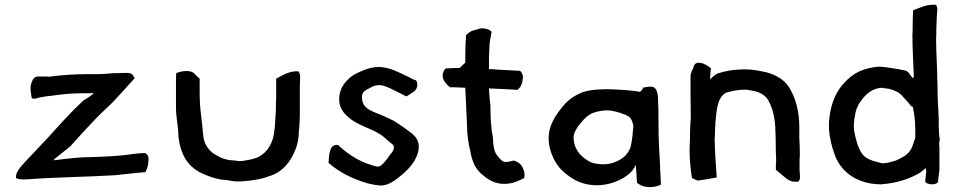

<svg xmlns="http://www.w3.org/2000/svg" viewBox="-20 -775 4008 803"><path d="M47 -30C60 -24 74 -24 94 -25C211 -34 339 -35 459 -42C504 -46 545 -52 588 -55C596 -69 602 -91 601 -112C601 -125 594 -131 586 -135C570 -135 553 -133 537 -131C472 -121 400 -119 328 -117L298 -115C267 -112 237 -109 208 -105H204C206 -107 207 -109 209 -111C231 -128 251 -144 273 -162C285 -175 298 -189 310 -203C333 -229 358 -254 382 -280C405 -304 429 -325 452 -348C484 -382 513 -414 544 -449L539 -454C537 -462 529 -470 513 -470C498 -470 484 -470 470 -469H456C436 -467 418 -466 399 -465H350C292 -465 236 -461 184 -454C180 -455 176 -456 171 -455H138C122 -455 115 -440 111 -426C104 -410 110 -381 113 -364C123 -360 135 -364 144 -367C162 -371 178 -373 199 -375C238 -381 282 -385 327 -385H356C362 -385 368 -386 373 -386C362 -375 343 -363 328 -354C277 -307 231 -255 184 -203C155 -172 127 -143 98 -112C80 -91 43 -60 47 -30Z M716 -325C716 -284 726 -246 726 -207C735 -126 766 -76 829 -48C854 -37 881 -27 912 -23C917 -23 922 -22 927 -22C940 -19 961 -16 977 -16C984 -16 990 -17 997 -17C1038 -20 1076 -26 1105 -38C1163 -55 1196 -99 1217 -153C1225 -173 1230 -199 1230 -227C1233 -249 1233 -270 1234 -294V-412C1234 -424 1235 -435 1235 -446C1236 -459 1235 -470 1227 -477C1186 -478 1161 -459 1135 -446V-366C1135 -360 1135 -355 1134 -350V-327C1134 -306 1132 -291 1131 -271L1130 -252C1129 -245 1129 -239 1128 -233C1123 -177 1100 -139 1060 -118C1041 -109 1019 -106 995 -102C990 -102 987 -101 981 -101C979 -101 976 -102 972 -102L962 -104C929 -104 904 -114 883 -127C859 -140 840 -162 832 -194C828 -219 827 -249 823 -274L821 -293C817 -321 815 -357 815 -390V-446C810 -450 805 -455 800 -460L792 -468C776 -484 736 -478 717 -469L716 -442Z M1354 -94C1399 -54 1456 -26 1518 -8C1538 -4 1562 3 1584 0C1606 -3 1630 -19 1645 -31C1671 -51 1698 -76 1714 -104C1723 -121 1729 -133 1731 -153V-156C1735 -193 1709 -214 1682 -232C1666 -245 1647 -256 1630 -268C1615 -276 1601 -282 1586 -289C1547 -307 1494 -316 1494 -366C1491 -391 1512 -400 1529 -408C1538 -414 1550 -419 1565 -419C1585 -419 1599 -411 1615 -404C1634 -394 1655 -385 1679 -372C1689 -376 1697 -383 1708 -390C1724 -398 1731 -424 1720 -439C1707 -442 1697 -450 1685 -455C1647 -472 1616 -492 1567 -495C1541 -495 1519 -489 1500 -481C1474 -470 1452 -461 1434 -441C1407 -416 1396 -382 1399 -351C1401 -324 1417 -301 1437 -285C1471 -253 1529 -239 1567 -215C1580 -208 1591 -197 1601 -188C1609 -181 1614 -177 1623 -170C1635 -158 1621 -138 1612 -129C1604 -117 1597 -107 1587 -96C1579 -88 1571 -75 1553 -79C1540 -82 1525 -88 1512 -92C1486 -102 1459 -116 1430 -138C1418 -148 1405 -157 1395 -168C1357 -177 1356 -123 1354 -94Z M1833 -470C1824 -444 1849 -420 1862 -410H1878C1893 -410 1911 -408 1926 -408C1928 -356 1931 -306 1933 -254C1933 -212 1939 -175 1948 -138C1955 -99 1968 -70 1993 -48C2017 -27 2045 -6 2088 -6C2125 -6 2149 -19 2172 -30C2179 -51 2165 -86 2149 -94L2139 -100C2135 -101 2131 -103 2129 -104C2122 -102 2105 -96 2088 -98C2075 -104 2067 -115 2058 -127C2047 -140 2042 -168 2042 -193C2041 -204 2040 -214 2037 -224L2035 -246C2035 -252 2034 -259 2033 -264L2032 -284C2032 -300 2031 -322 2031 -338C2027 -359 2027 -384 2025 -405H2031C2065 -403 2109 -402 2144 -399L2156 -411C2162 -421 2166 -435 2167 -450C2168 -464 2161 -472 2155 -479C2148 -479 2141 -479 2133 -480C2103 -482 2063 -483 2033 -486H2025V-515C2025 -530 2025 -544 2026 -559C2027 -578 2027 -599 2031 -614L2036 -642C2029 -652 1997 -663 1976 -652L1954 -646C1944 -641 1936 -635 1929 -628C1927 -600 1926 -568 1926 -537V-513C1919 -506 1910 -499 1903 -491C1882 -491 1864 -489 1846 -489C1841 -487 1835 -479 1833 -470Z M2284 -140C2295 -107 2312 -79 2336 -57C2375 -24 2410 -2 2474 0C2530 0 2582 -22 2612 -49C2622 -57 2634 -72 2639 -86C2641 -54 2643 -41 2644 -10L2659 -1C2682 12 2724 9 2744 -3L2743 -30C2742 -43 2742 -56 2741 -67L2740 -93C2740 -107 2738 -125 2737 -147C2735 -193 2734 -212 2734 -259C2734 -299 2734 -326 2732 -362C2732 -377 2729 -394 2722 -403C2713 -418 2687 -412 2668 -408V-403C2667 -402 2667 -401 2667 -401C2663 -396 2660 -393 2656 -391C2620 -398 2559 -401 2522 -402C2476 -402 2428 -398 2398 -381C2362 -363 2342 -343 2315 -306C2281 -259 2262 -208 2284 -140ZM2379 -199C2379 -204 2379 -208 2380 -211C2384 -225 2392 -241 2406 -257C2435 -293 2452 -306 2505 -313C2517 -313 2529 -314 2537 -312C2557 -309 2593 -298 2609 -288C2622 -279 2625 -264 2629 -249C2627 -222 2624 -189 2618 -163C2614 -146 2599 -125 2586 -116C2568 -102 2538 -88 2506 -88H2498C2457 -90 2442 -98 2416 -120C2396 -137 2379 -165 2379 -199Z M2864 -151C2864 -107 2868 -67 2874 -30L2890 -23C2895 -20 2900 -19 2905 -21C2929 -23 2958 -30 2978 -33C2977 -41 2976 -49 2976 -56C2973 -99 2970 -143 2969 -187V-199C2970 -203 2970 -207 2970 -211C2970 -222 2971 -233 2971 -244C2971 -247 2971 -249 2972 -252V-263C2972 -266 2973 -269 2973 -272C2977 -320 2982 -370 3018 -388C3042 -394 3065 -400 3094 -400C3104 -400 3111 -399 3119 -397L3134 -394C3160 -389 3178 -377 3191 -359C3211 -326 3223 -279 3223 -222C3224 -212 3224 -202 3224 -193C3224 -171 3225 -150 3225 -129C3226 -122 3226 -115 3226 -108C3226 -101 3226 -94 3225 -87V-65L3256 -39C3270 -28 3284 -13 3309 -15H3318C3330 -24 3325 -44 3324 -62V-108C3325 -114 3325 -121 3325 -127V-143C3325 -161 3324 -178 3323 -196V-241C3323 -311 3307 -367 3280 -410C3260 -441 3229 -460 3188 -472C3161 -478 3130 -485 3095 -485C3086 -485 3078 -484 3070 -484C3041 -483 3012 -477 2989 -470C2973 -467 2960 -453 2950 -443V-450C2951 -464 2951 -478 2954 -489C2943 -498 2927 -510 2908 -512C2891 -516 2882 -504 2881 -496V-494C2876 -485 2871 -473 2868 -461V-376C2868 -349 2869 -325 2869 -298V-279L2868 -270C2868 -256 2866 -241 2866 -226V-206C2866 -188 2864 -169 2864 -151Z M3447 -235C3448 -218 3451 -198 3455 -182L3461 -158C3464 -150 3466 -143 3468 -137C3492 -57 3565 -4 3666 -4C3734 -10 3785 -27 3830 -54C3837 -59 3844 -66 3852 -72C3852 -69 3853 -64 3854 -59C3853 -47 3851 -33 3850 -21V-14C3859 -2 3892 0 3903 -13C3904 -20 3904 -27 3905 -35C3906 -46 3909 -58 3909 -70V-158C3908 -163 3908 -168 3908 -174V-180C3911 -188 3911 -197 3908 -205V-210C3907 -218 3907 -226 3907 -234C3906 -241 3906 -247 3906 -254V-278C3904 -322 3901 -367 3901 -410C3901 -420 3901 -430 3900 -441C3900 -498 3895 -554 3895 -611C3896 -625 3896 -639 3896 -652C3896 -672 3898 -689 3898 -708C3899 -725 3904 -745 3894 -755C3855 -758 3826 -742 3799 -732C3798 -710 3797 -691 3797 -668C3797 -655 3797 -641 3796 -628C3796 -569 3800 -511 3802 -454L3798 -448C3798 -448 3798 -449 3797 -449C3787 -459 3783 -472 3770 -479C3748 -484 3727 -488 3704 -491L3683 -494C3676 -495 3669 -495 3662 -496C3656 -496 3648 -496 3642 -495C3572 -486 3535 -458 3499 -415C3469 -377 3451 -325 3447 -263ZM3551 -242V-251C3551 -258 3553 -282 3555 -287C3558 -313 3567 -335 3580 -352C3600 -380 3627 -406 3669 -408C3677 -406 3688 -404 3696 -404C3710 -401 3722 -396 3734 -390C3741 -386 3747 -380 3753 -375C3762 -363 3774 -353 3783 -341C3787 -335 3791 -329 3798 -328C3802 -308 3805 -286 3807 -266C3807 -256 3807 -247 3808 -238V-206C3808 -202 3808 -198 3807 -195C3802 -184 3799 -170 3794 -159C3782 -129 3755 -117 3728 -104C3714 -99 3700 -96 3686 -93H3681C3678 -92 3675 -92 3672 -92C3669 -92 3666 -93 3662 -94C3633 -101 3603 -109 3587 -130C3568 -156 3559 -192 3552 -229C3552 -233 3552 -238 3551 -242Z"/></svg>

Font: Hussar Pisanka
Style: Regular
Weight: 400
Designer: Robert Jablonski
Foundry: Cannot Into Space Fonts
Version: Version 1.070